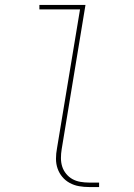

<svg xmlns="http://www.w3.org/2000/svg" viewBox="-20 -755 540 775"><path d="M340 0Q319 0 299 -3.5Q279 -7 261.5 -16.5Q244 -26 231.5 -41Q219 -56 212.5 -74.5Q206 -93 206 -114Q206 -135 210 -156L303 -717H139V-735H325L229 -153Q226 -135 226 -117Q226 -99 231 -83Q236 -67 247 -53.5Q258 -40 272.5 -32Q287 -24 304.5 -21Q322 -18 340 -18H380V0Z"/></svg>

Font: Iosevka SS04 Thin
Style: Italic
Weight: 100
Italic angle: -9°
Monospace: yes
Designer: Belleve Invis
Foundry: Belleve Invis
Version: Version 19.0.0; ttfautohint (v1.8.4)